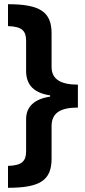

<svg xmlns="http://www.w3.org/2000/svg" viewBox="-20 -734 403 912"><path d="M18 158C169 158 225 123 225 20V-135C225 -199 269 -223 350 -223V-332C269 -332 225 -357 225 -416V-576C225 -678 169 -714 18 -714V-610C85 -608 104 -587 104 -540V-392C106 -329 143 -292 218 -281V-275C144 -264 104 -228 104 -168V-16C104 31 85 52 18 54Z"/></svg>

Font: Kathrein 77 Bold Condensed
Style: Regular
Weight: 700
Width: 3
Designer: Lazydogs Typefoundry, based on Open Sans by Ascender Corporation
Foundry: Lazydogs Typefoundry
Version: Version 1.003;PS 001.003;hotconv 1.0.88;makeotf.lib2.5.64775